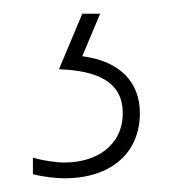

<svg xmlns="http://www.w3.org/2000/svg" viewBox="-20 -20 265 280"><path d="M184 145C184 100 155 69 100 62L126 0H100L66 81C120 83 159 98 159 145C159 192 121 217 74 217C61 217 42 214 28 210V234C43 238 62 240 74 240C142 240 184 203 184 145Z"/></svg>

Font: Noto Sans Devanagari UI ExtraCondensed Thin
Style: Regular
Weight: 100
Width: 2
Designer: Jelle Bosma - Monotype Design Team
Foundry: Monotype Imaging Inc.
Version: Version 2.004